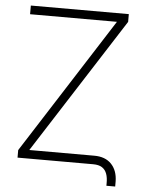

<svg xmlns="http://www.w3.org/2000/svg" viewBox="-56 -773 695 915"><g transform="rotate(5 291.0 -316.0)"><path d="M54.2 -686V-727.5H522.9V-690.4L106.9 -41H416.5Q470.2 -41.5 499.8 -10.5Q529.3 20.5 529.8 72.8V96.7H487.8V86.4Q488.3 58.1 481.2 39.1Q474.1 20 458.5 10Q442.9 0 416 0H54.2V-36.1L469.7 -686Z"/></g></svg>

Font: Inter Tight ExtraLight
Style: Regular
Weight: 250
Designer: Rasmus Andersson
Foundry: rsms
Version: Version 3.004